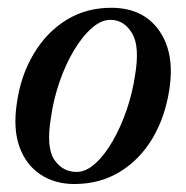

<svg xmlns="http://www.w3.org/2000/svg" viewBox="-20 -464 478 493"><path d="M269.5 -444Q349 -442.5 389 -385Q429 -327.5 415 -235.5Q404.5 -164.5 371.8 -109.2Q339 -54 287.8 -22.8Q236.5 8.5 171 8.5Q120.5 8.5 83.5 -16.2Q46.5 -41 30 -87Q13.5 -133 23 -197.5Q33 -270 66.8 -326.2Q100.5 -382.5 152.2 -413.8Q204 -445 269.5 -444ZM177 -22.5Q200.5 -22.5 224.5 -44Q248.5 -65.5 269.2 -101.5Q290 -137.5 305 -181.2Q320 -225 326.5 -269Q339.5 -344 319.5 -378Q299.5 -412 265.5 -413Q241.5 -414 216.8 -392.8Q192 -371.5 170.2 -335.2Q148.5 -299 133 -254.2Q117.5 -209.5 111 -163.5Q98 -86 119.2 -54.2Q140.5 -22.5 177 -22.5Z"/></svg>

Font: Fraunces 144pt Soft
Style: Italic
Weight: 400
Italic angle: -16°
Version: Version 1.000;[b76b70a41]